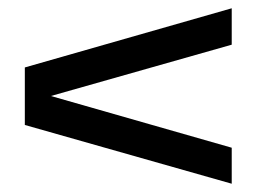

<svg xmlns="http://www.w3.org/2000/svg" viewBox="-20 -532 620 464"><path d="M540 -88 40 -230V-369L540 -512V-424L103 -300L540 -175Z"/></svg>

Font: Urbanist Medium
Style: Regular
Weight: 500
Designer: Corey Hu
Foundry: Corey Hu
Version: Version 1.321; ttfautohint (v1.8.4.7-5d5b)